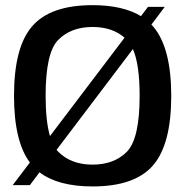

<svg xmlns="http://www.w3.org/2000/svg" viewBox="-20 -700 668 726"><path d="M28 0H93L129.5 -48.5C176 -13 243 5 330 5C436.5 5 512.5 -21.5 558.5 -74.5C604.5 -127.5 627.5 -215 627.5 -337.5C627.5 -459.5 604.5 -547.5 558.5 -600.5C556.5 -603 554.5 -605 552.5 -607L603 -674H539.5L513 -639C467.5 -666.5 406.5 -680.5 330 -680.5C223.5 -680.5 147.5 -654 101.5 -600.5C55.5 -547.5 33 -460 33 -337.5C33 -223 53 -139 93 -85.5ZM330 -77.5C275.5 -77.5 232 -94 200 -126.5C198 -129 196 -131 194 -133.5L482.5 -514.5C499.5 -476 508 -417 508 -337.5C508 -229.5 492 -159.5 460 -126.5C428 -94 384.5 -77.5 330 -77.5ZM169 -185.5C158 -223 152.5 -274 152.5 -337.5C152.5 -446 168 -516.5 200 -549C232 -581.5 275.5 -598 330 -598C380 -598 420 -584.5 451 -557.5Z"/></svg>

Font: Anybody Medium
Style: Regular
Weight: 500
Designer: Tyler Finck
Foundry: Etcetera Type Company
Version: Version 1.110